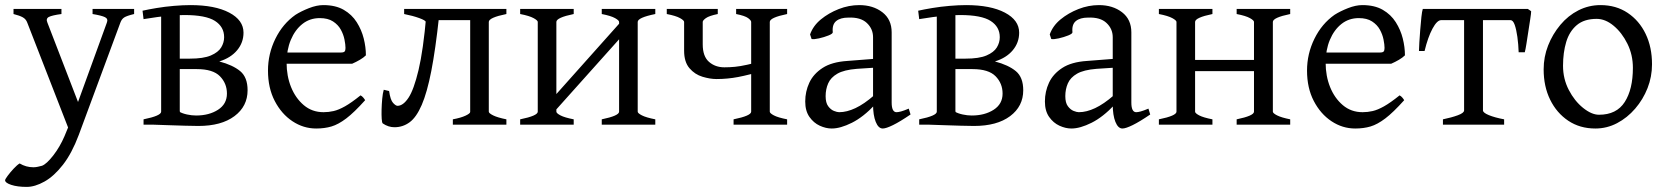

<svg xmlns="http://www.w3.org/2000/svg" viewBox="-33 -489 6538 753"><path d="M493 -434Q464 -427 454 -420.5Q444 -414 439 -400L276 40Q249 112 214 157Q179 202 141.5 223Q104 244 72 244Q35 244 11 236Q-13 228 -13 218Q-13 214 -3 200.5Q7 187 20.5 172.5Q34 158 44 152Q69 167 98 167Q107 167 115.5 165Q124 163 132 161Q150 154 176 120.5Q202 87 220 45L234 11L74 -400Q69 -414 56.5 -421Q44 -428 20 -434V-454H208V-434Q171 -429 158.5 -422.5Q146 -416 153 -400L273 -89L386 -400Q392 -415 379 -421.5Q366 -428 330 -434V-454H493Z M530 0V-21Q599 -35 599 -51V-447H672V-53Q672 -47 688 -37.5Q704 -28 740 -21V0ZM745 5Q724 5 692.5 4Q661 3 628.5 2Q596 1 569 0L670 -51Q682 -44 700.5 -40Q719 -36 736 -36Q787 -36 822 -58.5Q857 -81 857 -122Q857 -162 829.5 -190Q802 -218 739 -218H642L638 -259H711Q765 -259 794 -271.5Q823 -284 834.5 -303Q846 -322 846 -343Q846 -384 810 -407Q774 -430 691 -430Q671 -430 641.5 -428Q612 -426 583 -422Q554 -418 530 -414L526 -447Q548 -452 581 -457.5Q614 -463 649.5 -466Q685 -469 714 -469Q810 -469 866 -439.5Q922 -410 922 -361Q922 -322 897 -292Q872 -262 827 -248Q880 -234 909 -210Q938 -186 938 -135Q938 -72 886.5 -33.5Q835 5 745 5Z M1348 -239H1068L1069 -283H1303Q1315 -283 1318.5 -287Q1322 -291 1322 -301Q1322 -314 1318 -334Q1314 -354 1303.5 -373Q1293 -392 1273 -405Q1253 -418 1221 -418Q1182 -418 1153 -395Q1124 -372 1107.5 -332.5Q1091 -293 1091 -243Q1091 -191 1108.5 -147.5Q1126 -104 1158.5 -76.5Q1191 -49 1236 -49Q1256 -49 1275.5 -53.5Q1295 -58 1320 -72Q1345 -86 1381 -115Q1387 -112 1392 -106Q1397 -100 1399 -96Q1356 -48 1325 -24.5Q1294 -1 1267 7Q1240 15 1207 15Q1157 15 1114 -13.5Q1071 -42 1044.5 -93Q1018 -144 1018 -212Q1018 -278 1047 -337Q1076 -396 1126 -431Q1148 -445 1178.5 -457Q1209 -469 1235 -469Q1283 -469 1315 -450.5Q1347 -432 1366 -402Q1385 -372 1393.5 -338Q1402 -304 1402 -272Q1393 -263 1378.5 -254.5Q1364 -246 1348 -239Z M1743 0V-21Q1775 -27 1793 -35.5Q1811 -44 1811 -50V-410H1672V-398L1637 -403Q1636 -409 1611.5 -418Q1587 -427 1552 -434V-454H1953V-434Q1884 -420 1884 -403V-51Q1884 -45 1901 -36.5Q1918 -28 1953 -21V0ZM1689 -425Q1675 -295 1658.5 -210.5Q1642 -126 1621 -77.5Q1600 -29 1573.5 -9.5Q1547 10 1514 10Q1490 10 1468 -5Q1465 -8 1464 -23Q1463 -38 1463.5 -59Q1464 -80 1466 -101.5Q1468 -123 1472 -137L1493 -132Q1498 -97 1508.5 -85.5Q1519 -74 1526 -74Q1548 -74 1569 -105.5Q1590 -137 1608.5 -214.5Q1627 -292 1639 -430Z M2123 -31V-91L2413 -416V-355ZM2007 0V-21Q2076 -35 2076 -51V-403Q2076 -409 2059.5 -418Q2043 -427 2007 -434V-454H2217V-434Q2149 -420 2149 -403V-51Q2149 -45 2165 -36.5Q2181 -28 2217 -21V0ZM2327 0V-21Q2395 -35 2395 -51V-403Q2395 -409 2379 -418Q2363 -427 2327 -434V-454H2537V-434Q2468 -420 2468 -403V-51Q2468 -45 2484.5 -36.5Q2501 -28 2537 -21V0Z M2782 -454V-434Q2748 -427 2735.5 -418Q2723 -409 2723 -403V-315Q2723 -268 2747.5 -246.5Q2772 -225 2808 -225Q2829 -225 2849.5 -227Q2870 -229 2897 -235Q2924 -241 2965 -251V-213Q2904 -195 2862 -187Q2820 -179 2777 -179Q2752 -179 2722 -188Q2692 -197 2671 -221.5Q2650 -246 2650 -290V-403Q2650 -409 2634 -418Q2618 -427 2582 -434V-454ZM2844 0V-21Q2913 -35 2913 -51V-403Q2913 -409 2901 -418Q2889 -427 2854 -434V-454H3054V-434Q2986 -420 2986 -403V-51Q2986 -45 3002 -36.5Q3018 -28 3054 -21V0Z M3391 -80V-343Q3391 -376 3366.5 -399Q3342 -422 3294 -420Q3263 -420 3246.5 -406.5Q3230 -393 3233 -363Q3234 -357 3216.5 -350Q3199 -343 3179 -338.5Q3159 -334 3150 -336L3144 -354Q3156 -388 3186.5 -413Q3217 -438 3256.5 -453.5Q3296 -469 3337 -469Q3391 -469 3427.5 -441Q3464 -413 3464 -362V-87Q3464 -49 3483 -49Q3490 -49 3501 -52Q3512 -55 3531 -63L3538 -40Q3497 -12 3469.5 1.5Q3442 15 3429 15Q3412 15 3401.5 -11Q3391 -37 3391 -80ZM3125 -91Q3125 -130 3141 -164.5Q3157 -199 3193 -222.5Q3229 -246 3290 -250L3444 -262L3449 -227L3327 -219Q3277 -215 3251 -200Q3225 -185 3215 -162Q3205 -139 3205 -112Q3205 -86 3215 -72.5Q3225 -59 3237.5 -54Q3250 -49 3258 -49Q3288 -49 3322 -65Q3356 -81 3395 -115L3399 -79Q3353 -30 3308 -7.5Q3263 15 3229 15Q3206 15 3182 4Q3158 -7 3141.5 -30.5Q3125 -54 3125 -91Z M3572 0V-21Q3641 -35 3641 -51V-447H3714V-53Q3714 -47 3730 -37.5Q3746 -28 3782 -21V0ZM3787 5Q3766 5 3734.5 4Q3703 3 3670.5 2Q3638 1 3611 0L3712 -51Q3724 -44 3742.5 -40Q3761 -36 3778 -36Q3829 -36 3864 -58.5Q3899 -81 3899 -122Q3899 -162 3871.5 -190Q3844 -218 3781 -218H3684L3680 -259H3753Q3807 -259 3836 -271.5Q3865 -284 3876.5 -303Q3888 -322 3888 -343Q3888 -384 3852 -407Q3816 -430 3733 -430Q3713 -430 3683.5 -428Q3654 -426 3625 -422Q3596 -418 3572 -414L3568 -447Q3590 -452 3623 -457.5Q3656 -463 3691.5 -466Q3727 -469 3756 -469Q3852 -469 3908 -439.5Q3964 -410 3964 -361Q3964 -322 3939 -292Q3914 -262 3869 -248Q3922 -234 3951 -210Q3980 -186 3980 -135Q3980 -72 3928.5 -33.5Q3877 5 3787 5Z M4331 -80V-343Q4331 -376 4306.5 -399Q4282 -422 4234 -420Q4203 -420 4186.5 -406.5Q4170 -393 4173 -363Q4174 -357 4156.5 -350Q4139 -343 4119 -338.5Q4099 -334 4090 -336L4084 -354Q4096 -388 4126.5 -413Q4157 -438 4196.5 -453.5Q4236 -469 4277 -469Q4331 -469 4367.5 -441Q4404 -413 4404 -362V-87Q4404 -49 4423 -49Q4430 -49 4441 -52Q4452 -55 4471 -63L4478 -40Q4437 -12 4409.5 1.5Q4382 15 4369 15Q4352 15 4341.5 -11Q4331 -37 4331 -80ZM4065 -91Q4065 -130 4081 -164.5Q4097 -199 4133 -222.5Q4169 -246 4230 -250L4384 -262L4389 -227L4267 -219Q4217 -215 4191 -200Q4165 -185 4155 -162Q4145 -139 4145 -112Q4145 -86 4155 -72.5Q4165 -59 4177.5 -54Q4190 -49 4198 -49Q4228 -49 4262 -65Q4296 -81 4335 -115L4339 -79Q4293 -30 4248 -7.5Q4203 15 4169 15Q4146 15 4122 4Q4098 -7 4081.5 -30.5Q4065 -54 4065 -91Z M4617 -210V-254H4911V-210ZM4512 0V-21Q4581 -35 4581 -51V-403Q4581 -409 4564.5 -418Q4548 -427 4512 -434V-454H4722V-434Q4654 -420 4654 -403V-51Q4654 -45 4670 -36.5Q4686 -28 4722 -21V0ZM4817 0V-21Q4885 -35 4885 -51V-403Q4885 -409 4869 -418Q4853 -427 4817 -434V-454H5027V-434Q4959 -420 4959 -403V-51Q4959 -45 4975.5 -36.5Q4992 -28 5027 -21V0Z M5423 -239H5143L5144 -283H5378Q5390 -283 5393.5 -287Q5397 -291 5397 -301Q5397 -314 5393 -334Q5389 -354 5378.5 -373Q5368 -392 5348 -405Q5328 -418 5296 -418Q5257 -418 5228 -395Q5199 -372 5182.5 -332.5Q5166 -293 5166 -243Q5166 -191 5183.5 -147.5Q5201 -104 5233.5 -76.5Q5266 -49 5311 -49Q5331 -49 5350.5 -53.5Q5370 -58 5395 -72Q5420 -86 5456 -115Q5462 -112 5467 -106Q5472 -100 5474 -96Q5431 -48 5400 -24.5Q5369 -1 5342 7Q5315 15 5282 15Q5232 15 5189 -13.5Q5146 -42 5119.5 -93Q5093 -144 5093 -212Q5093 -278 5122 -337Q5151 -396 5201 -431Q5223 -445 5253.5 -457Q5284 -469 5310 -469Q5358 -469 5390 -450.5Q5422 -432 5441 -402Q5460 -372 5468.5 -338Q5477 -304 5477 -272Q5468 -263 5453.5 -254.5Q5439 -246 5423 -239Z M5972 -445Q5972 -437 5968.5 -414.5Q5965 -392 5961 -366Q5957 -340 5953.5 -317.5Q5950 -295 5947 -284H5923Q5922 -315 5918 -344Q5914 -373 5907.5 -391.5Q5901 -410 5891 -410H5730L5742 -454H5959ZM5619 -410Q5603 -410 5585 -376.5Q5567 -343 5554 -289H5532Q5532 -300 5533.5 -323Q5535 -346 5537 -372.5Q5539 -399 5541.5 -422Q5544 -445 5547 -454H5786L5748 -410ZM5626 0V-21Q5660 -28 5684.5 -37Q5709 -46 5709 -56V-423Q5709 -434 5641 -434V-454H5851V-434Q5783 -434 5783 -423V-56Q5783 -47 5806 -37.5Q5829 -28 5866 -21V0Z M6224 15Q6163 15 6117.5 -15.5Q6072 -46 6046.5 -98Q6021 -150 6021 -217Q6021 -266 6038.5 -310.5Q6056 -355 6086.5 -391.5Q6117 -428 6157.5 -448.5Q6198 -469 6244 -469Q6305 -469 6350.5 -438.5Q6396 -408 6421 -356Q6446 -304 6446 -237Q6446 -188 6428.5 -143.5Q6411 -99 6380 -63Q6349 -27 6309 -6Q6269 15 6224 15ZM6229 -415Q6180 -415 6151 -390.5Q6122 -366 6109.5 -324.5Q6097 -283 6097 -231Q6097 -180 6119.5 -136.5Q6142 -93 6175.5 -66Q6209 -39 6238 -39Q6307 -39 6339 -89Q6371 -139 6371 -223Q6371 -274 6349.5 -317.5Q6328 -361 6295.5 -388Q6263 -415 6229 -415Z"/></svg>

Font: ChillKai
Style: Regular
Weight: 400
Designer: ChillType
Foundry: 寒蝉字型
Version: Version 2.000